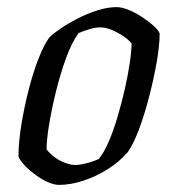

<svg xmlns="http://www.w3.org/2000/svg" viewBox="-20 -520 499 540"><path d="M146 0Q133 0 116.5 -7Q100 -14 83 -26Q66 -38 52.5 -51.5Q39 -65 32 -79Q32 -120 40 -169Q48 -218 60.5 -267Q73 -316 88.5 -355.5Q104 -395 119 -415Q130 -426 151.5 -440.5Q173 -455 199.5 -468.5Q226 -482 254.5 -491Q283 -500 308 -500Q322 -500 341 -492.5Q360 -485 379 -472.5Q398 -460 412 -447.5Q426 -435 429 -426Q429 -393 421 -347Q413 -301 400.5 -252Q388 -203 372.5 -160.5Q357 -118 340 -93Q316 -65 283.5 -44.5Q251 -24 215 -12Q179 0 146 0ZM193 -56Q201 -56 213 -58.5Q225 -61 237.5 -65Q250 -69 258 -73Q272 -90 285.5 -121Q299 -152 310.5 -191Q322 -230 331 -269.5Q340 -309 345 -343Q350 -377 350 -398Q341 -409 326 -419Q311 -429 294 -436Q277 -443 262 -443Q249 -443 233.5 -438.5Q218 -434 201 -427Q181 -399 165 -354.5Q149 -310 137 -261Q125 -212 118 -169Q111 -126 111 -100Q120 -88 133.5 -78Q147 -68 163 -62Q179 -56 193 -56Z"/></svg>

Font: Texturina Medium 12pt Light
Style: Italic
Weight: 300
Italic angle: -11°
Version: Version 1.002